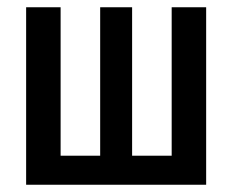

<svg xmlns="http://www.w3.org/2000/svg" viewBox="-20 -509 640 529"><path d="M52 0V-489H147V-80H256V-489H344V-80H453V-489H548V0Z"/></svg>

Font: SauceCodePro Nerd Font Mono
Style: Regular
Weight: 500
Monospace: yes
Designer: Paul D. Hunt, Teo Tuominen
Foundry: Adobe Systems Incorporated
Version: Version 2.030;PS 1.000;hotconv 16.6.51;makeotf.lib2.5.65220;